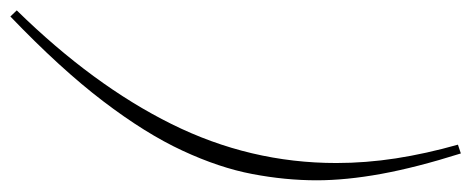

<svg xmlns="http://www.w3.org/2000/svg" viewBox="-355 -467 887 361"><g transform="rotate(90 88.5 -286.5)"><path d="M-72.5 125.5Q68 -18 141.2 -165.5Q214.5 -313 214.5 -475.5Q214.5 -530.5 205.8 -587.2Q197 -644 180 -704L196.5 -709.5Q223 -625.5 235 -559.5Q247 -493.5 247 -438.5Q247 -379.5 235.2 -317.5Q223.5 -255.5 191.2 -186Q159 -116.5 98.2 -36.8Q37.5 43 -61 137.5Z"/></g></svg>

Font: Newsreader Text ExtraLight
Style: Italic
Weight: 275
Italic angle: -17°
Designer: Hugues Gentile
Foundry: Production Type
Version: Version 1.001